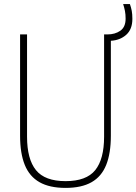

<svg xmlns="http://www.w3.org/2000/svg" viewBox="-20 -908 666 937"><path d="M300 9Q222 9 173 -18.8Q124 -46.5 101 -103Q78 -159.5 78 -246V-740H112V-241Q112 -131.5 155.5 -77.8Q199 -24 300 -24Q401.5 -24 444.8 -77.8Q488 -131.5 488 -241V-740H504Q541.5 -740 567.2 -758Q593 -776 593 -817Q593 -838 589.8 -854.5Q586.5 -871 581 -888H614Q620 -871 623 -854.8Q626 -838.5 626 -816Q626 -765 596 -738.2Q566 -711.5 521 -709V-246Q521 -159.5 498.2 -103Q475.5 -46.5 426.8 -18.8Q378 9 300 9Z"/></svg>

Font: Encode Sans Condensed Thin
Style: Regular
Weight: 100
Width: 3
Designer: Multiple Designers
Foundry: Impallari Type
Version: Version 3.002